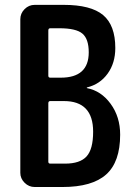

<svg xmlns="http://www.w3.org/2000/svg" viewBox="-20 -750 540 770"><path d="M173.8 -335.9V-101.6Q173.8 -93.8 181.6 -93.8H241.2Q300.8 -93.8 327.1 -122.6Q353.5 -151.4 353.5 -221.7Q353.5 -344.7 236.3 -344.7H181.6Q173.8 -344.7 173.8 -335.9ZM173.8 -627.9V-446.3Q173.8 -438.5 181.6 -438.5H223.6Q335.9 -438.5 335.9 -540Q335.9 -593.8 310.5 -615.2Q285.2 -636.7 217.8 -636.7H181.6Q173.8 -636.7 173.8 -627.9ZM119.1 0Q95.7 0 78.6 -17.1Q61.5 -34.2 61.5 -56.6V-672.9Q61.5 -696.3 78.6 -713.4Q95.7 -730.5 119.1 -730.5H235.4Q344.7 -730.5 393.6 -689.5Q442.4 -648.4 442.4 -557.6Q442.4 -497.1 411.6 -454.6Q380.9 -412.1 329.1 -399.4Q328.1 -399.4 328.1 -398.4Q328.1 -396.5 329.1 -396.5Q385.7 -385.7 423.8 -333.5Q461.9 -281.2 461.9 -210Q461.9 -100.6 405.8 -50.3Q349.6 0 230.5 0H173.8Z"/></svg>

Font: Rounded Mgen+ 2m medium
Style: Regular
Weight: 500
Designer: [Source Han Sans]
Ryoko NISHIZUKA  (kana & ideographs); Paul D. Hunt (Latin, Greek & Cyrillic); Wenlong ZHANG  (bopomofo
Version: Version 1.059.20150602